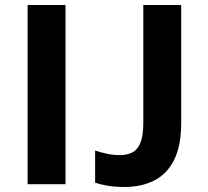

<svg xmlns="http://www.w3.org/2000/svg" viewBox="-20 -734 827 765"><path d="M90 0V-714H241V0ZM476 11Q438 11 409 6Q380 1 359 -6V-134Q381 -127 405.5 -121.5Q430 -116 458 -116Q485 -116 506 -126Q527 -136 539 -164Q551 -192 551 -244V-714H702V-245Q702 -153 673.5 -96.5Q645 -40 594 -14.5Q543 11 476 11Z"/></svg>

Font: Noto IKEA Arabic
Style: Bold
Weight: 700
Designer: Monotype Design Team
Foundry: Monotype Imaging Inc.
Version: Version 1.200